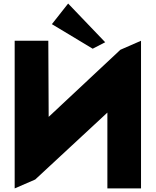

<svg xmlns="http://www.w3.org/2000/svg" viewBox="-20 -1053 870 1073"><path d="M62 0V-825.2H250L252 -399.9L652.8 -774.9L768.1 -825.2V0H580.1V-423.8L176.8 -49.8ZM270 -918 360.8 -1033.2 567.9 -816.9 498 -780.8Z"/></svg>

Font: Hussar Preview
Style: Bold
Weight: 700
Foundry: Cannot Into Space Fonts, PlusOne Fonts
Version: Version 2.29RC2 "Millennial"